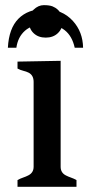

<svg xmlns="http://www.w3.org/2000/svg" viewBox="-20 -719 351 739"><path d="M213.4 -484.9V-77.1Q213.4 -54.2 233.4 -43.9Q242.7 -39.1 253.4 -35.4Q264.2 -31.7 274.4 -25.9V0H47.4V-25.9Q57.6 -31.7 68.6 -35.4Q79.6 -39.1 88.9 -43.9Q109.4 -54.2 109.4 -77.1V-403.8Q109.4 -429.7 89.8 -439.5Q81.1 -443.8 69.8 -446.5Q58.6 -449.2 47.4 -455.1V-481.9ZM202.6 -681.6Q221.2 -664.1 221.2 -636.2Q221.2 -608.9 202.6 -591.3Q184.6 -574.2 156 -574.2Q127.4 -574.2 109.4 -591.3Q91.3 -608.4 91.3 -636.5Q91.3 -664.6 109.4 -681.9Q127.4 -699.2 148.7 -699.2Q169.9 -699.2 181.9 -694.6Q193.8 -689.9 202.6 -681.6ZM267.6 -535.2Q248 -625 153.8 -625Q103.5 -625 76.2 -600.8Q48.8 -576.7 43 -535.2H10.3Q14.2 -609.9 51 -647Q87.9 -684.1 150.4 -684.1Q219.2 -684.1 260.7 -638.2Q298.8 -596.2 299.8 -535.2Z"/></svg>

Font: Stardos Stencil
Style: Regular
Weight: 400
Version: Version 1.000